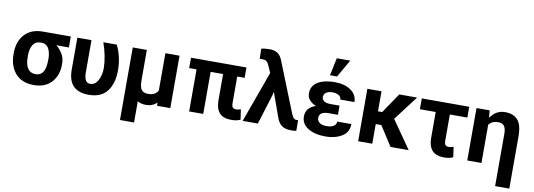

<svg xmlns="http://www.w3.org/2000/svg" viewBox="-69 -1238 5300 1906"><g transform="rotate(10 2581.0 -285.0)"><path d="M281.5 10Q161.5 10 96.5 -63.5Q31.5 -137 31.5 -259V-269Q31.5 -385 96.5 -456.8Q161.5 -528.5 281 -528.5H561V-418H437L436.5 -416.5Q474.5 -386 498.8 -343.5Q523 -301 523 -249V-239Q523 -129 459.5 -59.5Q396 10 281.5 10ZM281.5 -99.5Q359 -99.5 376 -197.5Q381 -228 381 -269Q381 -336.5 357.2 -377.2Q333.5 -418 281 -418Q225 -418 199.8 -377Q174.5 -336 174.5 -269V-259Q174.5 -258.5 174.5 -257.5Q174.5 -99.5 281.5 -99.5Z M835 10.5Q627 10.5 627 -204.5V-528.5H769.5V-203.5Q769.5 -99 830.5 -99Q880.5 -99 909.2 -152Q938 -205 938 -276.5Q935.5 -395 889 -528.5H1024.5Q1080 -416.5 1080.5 -276.5Q1080.5 -146 1020.2 -67.8Q960 10.5 835 10.5Z M1327.5 203H1185.5V-528.5H1327.5V-225.5Q1327.5 -151.5 1349 -126Q1370.5 -100.5 1415.5 -100.5Q1487.5 -100.5 1514.5 -153V-528.5H1657V0H1524L1521.5 -32.5Q1480.5 10.5 1412 10.5Q1360 10.5 1327.5 -11Z M2272.5 10Q2191 10 2152.8 -33Q2114.5 -76 2114.5 -159V-424H1989V0H1847V-424H1772.5V-528.5H2331.5V-424H2257V-157Q2257 -126 2267.2 -113.5Q2277.5 -101 2301.5 -101Q2315.5 -101 2324.2 -103Q2333 -105 2349 -110L2364 -7.5Q2342 2 2321.2 6Q2300.5 10 2272.5 10Z M2874 9Q2816 9 2781.5 -15.5Q2747 -40 2727 -98.5L2642 -336.5L2640.5 -336L2634 -304L2539.5 0H2386.5L2573 -515.5L2538.5 -593Q2519.5 -637 2476.5 -637Q2476 -637 2475.5 -637Q2457.5 -637 2446.5 -635.5L2443.5 -737.5Q2459 -742 2481.8 -744.5Q2504.5 -747 2525.5 -747Q2575 -747 2606 -727.5Q2637 -708 2654.5 -665L2859 -153.5Q2869.5 -127 2881.2 -114.5Q2893 -102 2910.5 -102L2927 -102.5L2928 5.5Q2909 9 2874 9Z M3232.5 -596.5H3161.5L3199 -774.5H3334.5ZM3223 10Q3113.5 10 3045.5 -32Q2977.5 -74 2977.5 -149.5Q2977.5 -239.5 3077 -272Q3034 -289.5 3010.2 -318Q2986.5 -346.5 2986.5 -384Q2986.5 -436 3016.5 -470.2Q3046.5 -504.5 3099.8 -521Q3153 -537.5 3223 -537.5Q3319 -537.5 3382.8 -494.2Q3446.5 -451 3446.5 -376.5H3304Q3304 -404.5 3279 -419.2Q3254 -434 3215.5 -434Q3184.5 -434 3165.8 -425.5Q3147 -417 3138 -403Q3129 -389 3129 -373.5Q3129 -347 3150 -331.5Q3171 -316 3216 -316H3307.5V-223.5H3216Q3168 -223.5 3143.8 -208Q3119.5 -192.5 3119.5 -158.5Q3119.5 -132 3143 -112.8Q3166.5 -93.5 3215 -93.5Q3264.5 -93.5 3288.8 -111.8Q3313 -130 3313 -156H3455Q3455 -73.5 3387 -31.8Q3319 10 3223 10Z M4060 0H3877L3749.5 -198H3693V0H3550.5V-528.5H3693V-327H3735.5L3872 -528.5H4051.5L3864 -281Z M4417 10.5Q4335.5 10.5 4297 -32.5Q4258.5 -75.5 4258.5 -158.5V-419.5H4099V-528.5H4577.5V-419.5H4401V-156.5Q4401 -125.5 4411.5 -113Q4422 -100.5 4445.5 -100.5Q4459.5 -100.5 4468.5 -102.5Q4477.5 -104.5 4493.5 -109.5L4508 -7Q4486 2.5 4465.5 6.5Q4445 10.5 4417 10.5Z M5110 202.5H4967V-323Q4967 -378 4948.5 -403Q4930 -428 4888 -428Q4825.5 -428 4793.5 -384.5V0H4650.5V-528.5H4783.5L4790 -456.5L4791.5 -456Q4816 -494 4853 -516Q4890 -538 4940.5 -538Q5022.5 -538 5066.2 -488.5Q5110 -439 5110 -323.5Z"/></g></svg>

Font: Roberto Sans
Style: Bold
Weight: 700
Designer: Google (font) & Cristiano Sobral (main changes)
Version: Version 1.000;October 12, 2021;FontCreator 14.0.0.2814 64-bi